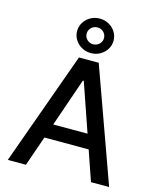

<svg xmlns="http://www.w3.org/2000/svg" viewBox="-141 -1092 982 1190"><g transform="rotate(15 350.0 -497.0)"><path d="M141.3 0H24.9L286.6 -727.3H413.4L675.1 0H558.6L492.2 -192.5H208.1ZM240.1 -284.8H460.2L353 -595.2H347.3ZM350.1 -772.4Q317.8 -772.4 291.2 -787.3Q264.6 -802.2 248.8 -827.4Q233 -852.6 233 -882.8Q233 -913.4 248.8 -938.6Q264.6 -963.8 291.2 -978.7Q317.8 -993.6 350.1 -993.6Q382.5 -993.6 408.9 -978.7Q435.4 -963.8 451.2 -938.6Q467 -913.4 467 -882.8Q467 -852.6 451.2 -827.4Q435.4 -802.2 408.9 -787.3Q382.5 -772.4 350.1 -772.4ZM350.1 -828.8Q373.2 -829.2 389.4 -844.8Q405.5 -860.4 405.5 -882.8Q405.5 -905.5 389.4 -921.3Q373.2 -937.1 350.1 -936.8Q327.1 -936.8 310.7 -921.2Q294.4 -905.5 294.4 -882.8Q294.4 -860.4 310.7 -844.6Q327.1 -828.8 350.1 -828.8Z"/></g></svg>

Font: Inter Zeller Medium
Style: Regular
Weight: 500
Designer: Rasmus Andersson; Joe Bland
Foundry: zeller
Version: Version 3.015;git-dec3a8cb1